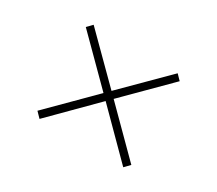

<svg xmlns="http://www.w3.org/2000/svg" viewBox="-114 -911 1228 1086"><g transform="rotate(30 500.0 -368.0)"><path d="M500 -335 226.6 -60.5 193.4 -94.7 466.8 -368.2 193.4 -641.6 225.6 -674.8 500 -401.4 774.4 -674.8 806.6 -641.6 533.2 -368.2 806.6 -94.7 773.4 -60.5Z"/></g></svg>

Font: GenYoMin TW TTF SemiBold
Style: Regular
Weight: 600
Version: Version 1.300